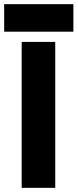

<svg xmlns="http://www.w3.org/2000/svg" viewBox="-36 -901 372 921"><path d="M68 0V-700H229V0ZM-16 -749V-881H316V-749Z"/></svg>

Font: Figtree ExtraBold
Style: Regular
Weight: 800
Designer: Erik Kennedy
Foundry: Erik Kennedy
Version: Version 2.002